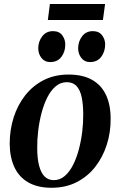

<svg xmlns="http://www.w3.org/2000/svg" viewBox="-20 -898 584 931"><path d="M312.5 -536.5Q381 -536.5 426.2 -511Q471.5 -485.5 494 -437.5Q516.5 -389.5 516.5 -322Q517 -256.5 497.8 -196.2Q478.5 -136 441.8 -89Q405 -42 351.8 -14.8Q298.5 12.5 230 12.5Q162.5 12.5 117.2 -13.5Q72 -39.5 49.8 -87.5Q27.5 -135.5 27 -201Q27 -268 46.2 -328.5Q65.5 -389 102.5 -436Q139.5 -483 192.5 -509.8Q245.5 -536.5 312.5 -536.5ZM304 -499.5Q273.5 -499.5 250 -479.5Q226.5 -459.5 209.5 -425.8Q192.5 -392 181.5 -350.2Q170.5 -308.5 165.2 -264.5Q160 -220.5 160.5 -180.5Q160.5 -130 169.5 -95Q178.5 -60 196.2 -42.2Q214 -24.5 241 -24.5Q271 -24.5 294.2 -44.8Q317.5 -65 334.5 -98.8Q351.5 -132.5 362.5 -174.2Q373.5 -216 378.8 -260Q384 -304 383.5 -343.5Q383.5 -392 376 -427Q368.5 -462 351 -480.8Q333.5 -499.5 304 -499.5ZM223 -597Q197 -597 181.2 -616.8Q165.5 -636.5 165.5 -664.5Q166 -698 185.2 -722.5Q204.5 -747 237 -747Q267 -747 281.8 -727Q296.5 -707 296.5 -682Q296.5 -647 277.5 -622Q258.5 -597 223 -597ZM416 -597Q390 -597 374.5 -616.8Q359 -636.5 359 -664.5Q359.5 -698 378.5 -722.5Q397.5 -747 430 -747Q460 -747 475 -727Q490 -707 490 -682Q489.5 -647 470.5 -622Q451.5 -597 416 -597ZM222 -878.5H489.5L479 -801H212Z"/></svg>

Font: Merriweather 96pt SemiBold
Style: Italic
Weight: 600
Italic angle: -7.8°
Version: Version 2.101